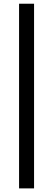

<svg xmlns="http://www.w3.org/2000/svg" viewBox="-20 -832 292 1057"><path d="M85 -811.5H167.5V205.1H85Z"/></svg>

Font: Reddit Sans SemiBold
Style: Regular
Weight: 600
Designer: Stephen Hutchings
Foundry: Reddit
Version: Version 1.013